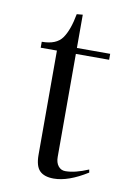

<svg xmlns="http://www.w3.org/2000/svg" viewBox="-73 -642 466 699"><g transform="rotate(10 159.5 -293.0)"><path d="M176 -473H299V-451H176V-70Q176 -49 186 -36.5Q196 -24 212 -24Q248 -24 297 -45L299 -34Q229 10 175 10Q140 10 123 -7Q106 -24 106 -66V-451H46V-473Q100 -473 121.5 -503.5Q143 -534 154 -594L176 -596Z"/></g></svg>

Font: Gilda Display
Style: Regular
Weight: 400
Designer: Eduardo Rodriguez Tunni
Foundry: Eduardo Rodriguez Tunni
Version: Version 1.001